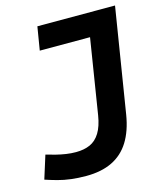

<svg xmlns="http://www.w3.org/2000/svg" viewBox="-136 -779 727 867"><g transform="rotate(-15 228.0 -345.0)"><path d="M-28 -23 6 -131Q30 -124 52 -118.5Q74 -113 97 -109.5Q120 -106 143 -106Q181 -106 209 -118.5Q237 -131 255.5 -161Q274 -191 282 -241L338 -591H103L121 -700H484L405 -210Q393 -137 362.5 -88Q332 -39 281.5 -14.5Q231 10 160 10Q123 10 90 6Q57 2 28 -6Q-1 -14 -28 -23Z"/></g></svg>

Font: Georama ExtraCondensed Thin SemiBold
Style: Italic
Weight: 600
Italic angle: -9°
Version: Version 1.001